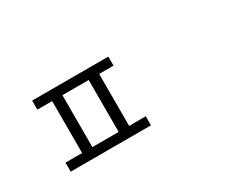

<svg xmlns="http://www.w3.org/2000/svg" viewBox="-51 -980 1022 810"><g transform="rotate(-30 460.0 -575.5)"><path d="M247 -702V-449H375V-702ZM426 -449H507V-405H116V-449H197V-702H125V-746H496V-702H426Z"/></g></svg>

Font: Noto Sans Korean Light
Style: Regular
Weight: 300
Designer: Ryoko NISHIZUKA  (kana & ideographs); Paul D. Hunt (Latin, Greek & Cyrillic); Wenlong ZHANG  (bopomofo); Sandoll Communi
Foundry: Adobe Systems Incorporated
Version: Version 1.000;PS 1;hotconv 1.0.78;makeotf.lib2.5.61930